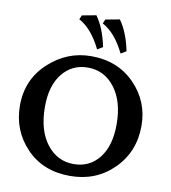

<svg xmlns="http://www.w3.org/2000/svg" viewBox="-100 -1030 1004 1125"><g transform="rotate(10 402.0 -467.0)"><path d="M391.6 9.8Q231 9.8 131.6 -94.2Q32.2 -198.2 32.2 -346.7Q32.2 -500.5 141.6 -601.8Q251 -703.1 394.5 -703.1Q552.7 -703.1 653.6 -599.9Q754.4 -496.6 754.4 -351.6Q754.4 -196.8 650.4 -93.5Q546.4 9.8 391.6 9.8ZM400.9 -62.5Q495.6 -62.5 552.5 -134.8Q609.4 -207 609.4 -334.5Q609.4 -471.2 547.4 -552.5Q485.4 -633.8 386.7 -633.8Q293 -633.8 235.4 -562Q177.7 -490.2 177.7 -364.3Q177.7 -225.6 240 -144Q302.2 -62.5 400.9 -62.5ZM420.4 -748Q364.3 -862.8 287.1 -903.8L297.9 -928.7L381.8 -944.3Q430.2 -876.5 452.6 -767.1ZM560.1 -748Q503.9 -862.8 426.8 -903.8L437.5 -928.7L521.5 -944.3Q569.8 -876.5 592.3 -767.1Z"/></g></svg>

Font: Kelvinch
Style: Bold
Weight: 700
Designer: Paul James Miller
Foundry: High-Logic / Made with FontCreator
Version: Version 3.501;March 28, 2021;FontCreator 13.0.0.2683 64-bit